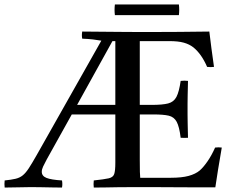

<svg xmlns="http://www.w3.org/2000/svg" viewBox="-77 -843 1053 864"><path d="M345 1Q343 -14 345 -31Q392 -36 412 -40.5Q432 -45 437 -60Q442 -75 442 -111V-328H246L133 -125Q123 -106 117 -93.5Q111 -81 111 -70Q111 -51 132 -42.5Q153 -34 202 -31Q205 -14 202 1Q187 1 161 0.5Q135 0 108 -0.5Q81 -1 62 -1Q34 -1 5 0Q-24 1 -56 1Q-58 -15 -56 -31Q-26 -34 -7 -38.5Q12 -43 25.5 -54Q39 -65 53 -86.5Q67 -108 88 -145L379 -660Q363 -663 341.5 -665.5Q320 -668 293 -669Q290 -684 293 -701Q404 -700 463 -699.5Q522 -699 542 -699Q567 -699 615.5 -699Q664 -699 728.5 -699.5Q793 -700 865 -701Q869 -664 874.5 -625Q880 -586 886 -542Q871 -540 855 -542Q830 -600 793 -630Q775 -644 750 -651Q725 -658 685 -658H552V-371H606Q654 -371 679.5 -377.5Q705 -384 717 -407Q729 -430 736 -479Q753 -481 769 -479Q768 -438 767.5 -414Q767 -390 767 -376.5Q767 -363 767 -351Q767 -341 767 -327Q767 -313 767.5 -289Q768 -265 769 -223Q754 -222 736 -223Q730 -273 718 -295Q706 -317 682 -322.5Q658 -328 615 -328H552V-124Q552 -90 552.5 -69.5Q553 -49 554 -43H691Q741 -43 772 -51.5Q803 -60 822 -76Q838 -90 856.5 -116.5Q875 -143 891 -179Q906 -181 921 -179Q911 -123 904 -78Q897 -33 892 0Q848 0 796 0Q744 0 693.5 -0.5Q643 -1 600.5 -1Q558 -1 533 -1Q486 -1 453.5 -0.5Q421 0 396 0.5Q371 1 345 1ZM270 -371H442V-658H429ZM440 -823H728Q731 -799 728 -775H440Q437 -799 440 -823Z"/></svg>

Font: Tiro Kannada
Style: Regular
Weight: 400
Designer: Kannada: John Hudson & Fiona Ross. Latin: John Hudson.
Foundry: Tiro Typeworks Ltd.
Version: Version 1.52